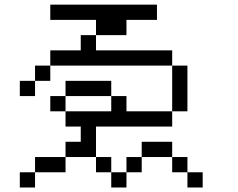

<svg xmlns="http://www.w3.org/2000/svg" viewBox="-20 -887 1040 840"><path d="M600 -133.3H533.3V-200H600ZM600 -200V-266.7H733.3V-200ZM266.7 -133.3H133.3V-200H266.7ZM266.7 -333.3V-400H466.7V-466.7H533.3V-400H733.3V-333.3H400V-200H266.7V-266.7H333.3V-333.3ZM266.7 -466.7V-400H200V-466.7ZM266.7 -533.3H466.7V-466.7H266.7ZM866.7 -133.3V-66.7H800V-133.3ZM533.3 -133.3V-66.7H466.7V-133.3ZM533.3 -800V-733.3H400V-800H200V-866.7H666.7V-800ZM200 -600V-666.7H333.3V-733.3H400V-666.7H733.3V-600ZM200 -533.3H133.3V-600H200ZM800 -133.3H733.3V-200H800ZM800 -400H733.3V-600H800ZM466.7 -133.3H400V-200H466.7ZM133.3 -133.3V-66.7H66.7V-133.3ZM133.3 -466.7H66.7V-533.3H133.3Z"/></svg>

Font: Galmuri14 Regular
Style: Regular
Weight: 400
Designer: Lee Minseo (quiple)
Version: Version 2.399;hotconv 1.1.1;makeotfexe 2.6.0 DEVELOPMENT